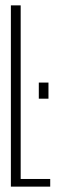

<svg xmlns="http://www.w3.org/2000/svg" viewBox="-20 -695 249 715"><path d="M20.5 0H167V-28.5H57V-675H20.5ZM124.5 -387.5V-327.5H160.5V-387.5Z"/></svg>

Font: Anybody ExtraCondensed ExtraLight
Style: Regular
Weight: 250
Width: 2
Version: Version 1.113;gftools[0.9.25]